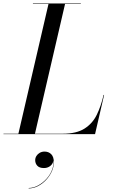

<svg xmlns="http://www.w3.org/2000/svg" viewBox="-65 -770 647 1102"><path d="M40 0 214 -750H309L135 0ZM-45 0V-2.5H295Q373.5 -2.5 419.8 -31.8Q466 -61 490.5 -111.2Q515 -161.5 529.5 -225H532.5L480.5 0ZM124 -747.5V-750H399V-747.5ZM99.5 311.5V309Q126.5 309 153.5 294.5Q180.5 280 202 256.2Q223.5 232.5 234.5 203Q245.5 173.5 240.5 144H242Q242 158.5 234.8 170Q227.5 181.5 215 188Q202.5 194.5 187 194.5Q161 194.5 149 181.2Q137 168 137 149.5Q137 136.5 144 125.2Q151 114 163.2 107Q175.5 100 190.5 100Q214 100 229 115Q244 130 244 161.5Q244 188.5 231.8 215Q219.5 241.5 198.8 263.5Q178 285.5 152.2 298.5Q126.5 311.5 99.5 311.5Z"/></svg>

Font: Bodoni Moda 72pt
Style: Italic
Weight: 400
Italic angle: -13°
Designer: Owen Earl
Foundry: indestructible type
Version: Version 2.005